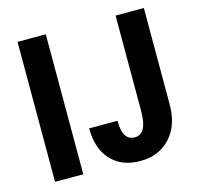

<svg xmlns="http://www.w3.org/2000/svg" viewBox="-105 -822 971 942"><g transform="rotate(-15 380.5 -350.5)"><path d="M207 0H63.5V-710.9H207ZM561.5 -710.9H705.1V-218.8Q705.1 -115.2 647.5 -52.7Q589.8 9.8 495.6 9.8Q401.4 9.8 347.2 -48.3Q293 -106.4 293 -210H437Q436.5 -109.4 499 -109.4Q561.5 -109.4 561.5 -225.6Z"/></g></svg>

Font: RobotoCondensed-Bold
Style: Bold
Weight: 700
Designer: Google
Version: Version 2.001240; 2014